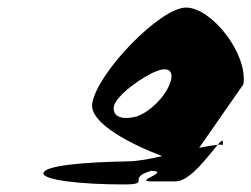

<svg xmlns="http://www.w3.org/2000/svg" viewBox="-20 -732 665 508"><path d="M95 -274C92 -256 192 -244 306 -244C384 -244 312 -260 380 -280C434 -278 331 -252 381 -252H445C483 -252 533 -322 556 -349C545 -348 528 -345 507 -341L624 -509C636 -590 540 -712 472 -712C404 -712 237 -540 224 -458C216 -405 332 -348 409 -319C375 -311 342 -305 316 -305C202 -303 98 -294 95 -274ZM281 -449C285 -479 361 -532 395 -544C428 -557 443 -542 428 -507C413 -472 376 -436 342 -424C305 -414 278 -422 281 -449ZM556 -349C565 -350 569 -349 569 -347C572 -365 567 -362 556 -349Z"/></svg>

Font: Ampere
Style: CndIta
Weight: 400
Version: Version 1